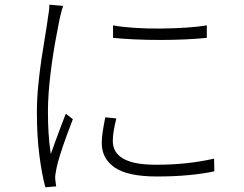

<svg xmlns="http://www.w3.org/2000/svg" viewBox="-20 -769 1040 817"><path d="M461 -661Q499 -654 552 -650.5Q605 -647 662.5 -647.5Q720 -648 772.5 -651.5Q825 -655 860 -661V-608Q824 -604 771.5 -601.5Q719 -599 661.5 -599Q604 -599 551 -601.5Q498 -604 461 -608ZM475 -265Q468 -237 464 -213.5Q460 -190 460 -169Q460 -151 467 -133.5Q474 -116 493.5 -101Q513 -86 549.5 -77Q586 -68 645 -68Q713 -68 773.5 -74.5Q834 -81 891 -94L892 -40Q847 -30 784.5 -24Q722 -18 648 -18Q524 -18 468.5 -56Q413 -94 413 -160Q413 -182 417 -208.5Q421 -235 428 -270ZM249 -744Q246 -737 243.5 -727.5Q241 -718 238.5 -708.5Q236 -699 234 -690Q228 -658 220.5 -619.5Q213 -581 206.5 -539.5Q200 -498 195 -456Q190 -414 187 -373.5Q184 -333 184 -297Q184 -247 186.5 -205Q189 -163 196 -113Q205 -139 216.5 -170Q228 -201 239.5 -232Q251 -263 260 -285L290 -262Q278 -231 263 -190Q248 -149 236 -111Q224 -73 220 -51Q218 -40 216 -28Q214 -16 215 -7Q216 0 217 9Q218 18 219 24L173 28Q158 -27 147.5 -108.5Q137 -190 137 -291Q137 -346 142.5 -403Q148 -460 156 -514.5Q164 -569 172 -615.5Q180 -662 184 -694Q187 -710 188.5 -723.5Q190 -737 190 -749Z"/></svg>

Font: Noto Sans SC Thin Light
Style: Regular
Weight: 300
Version: Version 2.004-H2;hotconv 1.0.118;makeotfexe 2.5.65603